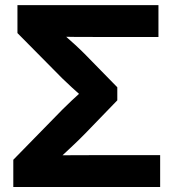

<svg xmlns="http://www.w3.org/2000/svg" viewBox="-20 -748 686 768"><path d="M33.2 0V-108.9L229 -309.1Q246.1 -326.2 266.8 -345.7Q287.6 -365.2 308.3 -383.8Q329.1 -402.3 346.2 -417V-328.6Q329.1 -343.3 308.3 -361.6Q287.6 -379.9 266.8 -398.9Q246.1 -418 229 -434.6L49.8 -615.7V-727.5H613.8V-600.1H367.2Q325.2 -600.1 282.7 -600.3Q240.2 -600.6 199.2 -601.6L196.8 -643.1Q217.3 -625 238.5 -606.4Q259.8 -587.9 280.3 -569.1Q300.8 -550.3 318.8 -532.2L449.2 -398.9V-346.7L321.3 -214.4Q300.3 -192.9 277.1 -170.9Q253.9 -148.9 231.2 -127.9Q208.5 -106.9 189.5 -88.9L191.4 -126.5Q234.9 -127 278.8 -127.2Q322.8 -127.4 367.2 -127.4H620.6V0Z"/></svg>

Font: Inter 28pt
Style: Bold
Weight: 700
Designer: Rasmus Andersson
Foundry: rsms
Version: Version 4.001;git-66647c0bb